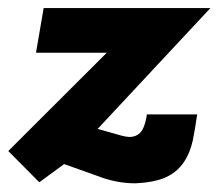

<svg xmlns="http://www.w3.org/2000/svg" viewBox="-39 -430 528 464"><path d="M288 13Q241.5 13 196 -5L116 -33.5L56 10.5L-19 -65L219 -302.5H48L66.5 -410.5H469.5L197 -118.5L253.5 -102.5Q264 -99.5 273.5 -99Q295 -99 305.5 -117Q312.5 -130 316 -153.5H437.5Q432.5 -119 427 -91Q413.5 -29.5 369.5 -5.5Q341.5 10.5 288 13Z"/></svg>

Font: Lucymar Sans
Style: Bold Italic
Weight: 700
Italic angle: -10°
Foundry: The League of Moveable Type (original font) / Main changes by Cristiano Sobral with portions from Mirco Monsees
Version: Version 2.00;August 30, 2020;FontCreator 13.0.0.2681 64-bit